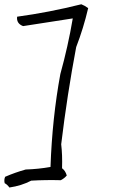

<svg xmlns="http://www.w3.org/2000/svg" viewBox="-39 -791 559 876"><path d="M39.1 -714.8Q183.6 -734.4 332 -771.5Q347.7 -765.6 363.3 -753.9Q341.8 -662.1 308.6 -576.2Q267.6 -359.4 240.2 -132.8Q246.1 -84 244.1 -23.4Q259.8 -11.7 265.6 9.8Q253.9 23.4 238.3 31.2Q169.9 29.3 103.5 33.2Q58.6 56.6 3.9 64.5Q-5.9 50.8 -17.6 44.9Q-21.5 29.3 -15.6 15.6Q29.3 -3.9 78.1 -17.6Q136.7 -19.5 191.4 -29.3Q199.2 -252 236.3 -453.1Q271.5 -580.1 293 -707Q177.7 -689.5 66.4 -671.9Q35.2 -683.6 39.1 -714.8Z"/></svg>

Font: BoLeHuaiShuti
Style: Regular
Weight: 400
Designer: Aston.linsen@gmail.com
Foundry: BoLe
Version: Version 1.00 June 15, 2016, initial release